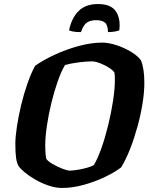

<svg xmlns="http://www.w3.org/2000/svg" viewBox="-20 -931 745 951"><path d="M287 0Q255 0 220 -12Q185 -24 154 -42Q123 -60 101 -78.5Q79 -97 71 -110Q63 -125 59.5 -150Q56 -175 56 -219Q56 -252 63.5 -302.5Q71 -353 84.5 -409.5Q98 -466 116 -517.5Q134 -569 154 -605Q193 -633 250 -659.5Q307 -686 369.5 -703Q432 -720 486 -720Q518 -720 557.5 -707Q597 -694 630.5 -673.5Q664 -653 678 -632Q695 -592 695 -521Q695 -474 686 -418Q677 -362 661 -304Q645 -246 624.5 -193.5Q604 -141 580 -102Q549 -78 500 -54.5Q451 -31 395 -15.5Q339 0 287 0ZM326 -86Q342 -86 365.5 -90Q389 -94 411 -100Q433 -106 445 -114Q464 -145 482.5 -197.5Q501 -250 516 -311.5Q531 -373 540 -432Q549 -491 549 -535Q549 -559 547 -571Q542 -581 521.5 -594.5Q501 -608 476.5 -617.5Q452 -627 436 -627Q408 -627 369 -622Q330 -617 302 -609Q283 -577 265.5 -527Q248 -477 234 -419Q220 -361 212 -306Q204 -251 204 -209Q204 -173 209 -145Q215 -134 238.5 -120Q262 -106 287.5 -96Q313 -86 326 -86ZM381 -772Q355 -772 341 -775Q327 -778 322 -781Q335 -843 370 -877Q405 -911 465 -911Q529 -911 553.5 -875.5Q578 -840 571 -781Q565 -778 549.5 -775Q534 -772 515 -772Q514 -808 499.5 -819.5Q485 -831 456 -831Q427 -831 410 -819Q393 -807 381 -772Z"/></svg>

Font: Texturina ExtraBold
Style: Italic
Weight: 800
Italic angle: -11°
Designer: Guillermo Torres Carreño
Foundry: Omnibus-Type
Version: Version 1.002; ttfautohint (v1.8.3)